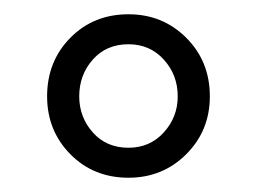

<svg xmlns="http://www.w3.org/2000/svg" viewBox="-20 -698 360 269"><path d="M160 -449Q111 -449 78.5 -482Q46 -515 46 -563Q46 -612 78.5 -645Q111 -678 160 -678Q208 -678 241 -645Q274 -612 274 -563Q274 -515 241 -482Q208 -449 160 -449ZM160 -491Q190 -491 209.5 -512.5Q229 -534 229 -563Q229 -593 209.5 -614.5Q190 -636 160 -636Q129 -636 110 -614.5Q91 -593 91 -563Q91 -534 110 -512.5Q129 -491 160 -491Z"/></svg>

Font: Bona Nova
Style: Regular
Weight: 400
Designer: Mateusz Machalski
Foundry: Capitalics
Version: Version 4.001; ttfautohint (v1.8.3)